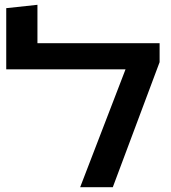

<svg xmlns="http://www.w3.org/2000/svg" viewBox="-20 -780 713 800"><path d="M314 0 503 -491H6V-746L136 -760V-600H645V-521L450 0Z"/></svg>

Font: Noto Sans Hebrew Thin SemiBold
Style: Regular
Weight: 600
Version: Version 3.001